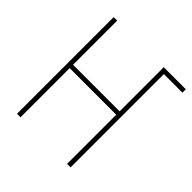

<svg xmlns="http://www.w3.org/2000/svg" viewBox="-189 -859 1003 1003"><g transform="rotate(45 312.5 -357.0)"><path d="M112 0V-363H456V0H482V-689H619V-714H456V-388H112V-714H86V0Z"/></g></svg>

Font: Noto Sans Display SemiCondensed Thin
Style: Regular
Weight: 250
Width: 4
Designer: Monotype Design team
Foundry: Monotype Imaging Inc.
Version: 1.000